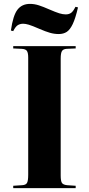

<svg xmlns="http://www.w3.org/2000/svg" viewBox="-20 -967 457 987"><path d="M48 0V-12L94 -15Q113 -16 119 -27Q125 -38 125 -69V-671Q125 -695 118.5 -705Q112 -715 91 -716L48 -718V-730H369V-718L323 -716Q305 -715 298.5 -704.5Q292 -694 292 -666V-65Q292 -36 298.5 -26.5Q305 -17 325 -15L369 -12V0ZM282 -792Q259 -792 236.5 -798.5Q214 -805 184 -818Q145 -835 128 -840Q111 -845 99 -845Q84 -845 72 -838Q60 -831 48 -807L36 -810Q47 -888 70 -917.5Q93 -947 134 -947Q157 -947 180 -939.5Q203 -932 230 -920Q267 -904 285 -898.5Q303 -893 318 -893Q334 -893 345 -900.5Q356 -908 368 -932L381 -929Q368 -873 354 -843.5Q340 -814 323 -803Q306 -792 282 -792Z"/></svg>

Font: Literata 72pt
Style: Bold
Weight: 700
Designer: Latin by Veronika Burian and Jose Scaglione. Greek by Irene Vlachou. Cyrillic by Vera Evstafieva.
Foundry: TypeTogether
Version: Version 3.002